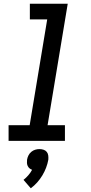

<svg xmlns="http://www.w3.org/2000/svg" viewBox="-20 -755 490 1029"><path d="M26 0V-84H139L233 -651H140V-735H343L235 -84H328V0ZM145 254 106 209Q120 198 132 184Q144 170 152 155Q144 152 138 147Q132 142 128.5 134.5Q125 127 124.5 118.5Q124 110 125 101Q127 89 132.5 78Q138 67 147.5 59Q157 51 168.5 47.5Q180 44 191 44Q203 44 213.5 47.5Q224 51 230.5 59Q237 67 238.5 78Q240 89 239 101Q235 123 227 144Q219 165 207 185Q195 205 179.5 222.5Q164 240 145 254Z"/></svg>

Font: Iosevka Etoile Medium Oblique
Style: Regular
Weight: 500
Italic angle: -9°
Designer: Belleve Invis
Foundry: Belleve Invis
Version: Version 15.5.2; ttfautohint (v1.8.4)